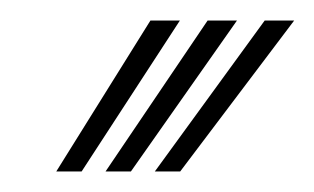

<svg xmlns="http://www.w3.org/2000/svg" viewBox="-20 -812 306 187"><path d="M34.8 -645 126.5 -792H155.2L59.5 -645ZM130.8 -645 237.8 -792H266.5L155.5 -645ZM82.8 -645 182.2 -792H210.8L107.5 -645Z"/></svg>

Font: Big Shoulders Inline Display ExtraBold
Style: Regular
Weight: 800
Designer: Patric King
Foundry: XO Type Co
Version: Version 1.000